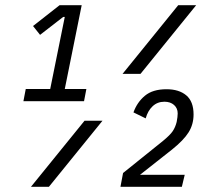

<svg xmlns="http://www.w3.org/2000/svg" viewBox="-20 -718 828 738"><path d="M70 -329 79 -376H173L229 -653H223L134 -584L107 -618L209 -698H294L229 -376H312L303 -329ZM665 -698H734L520 -434H451ZM305 -254H374L168 0H99ZM679 0H443L453 -53L606 -176Q634 -199 644 -214Q654 -229 659 -249Q661 -258 662 -267.5Q663 -277 663 -282Q663 -302 649 -314.5Q635 -327 612 -327Q585 -327 566.5 -309.5Q548 -292 540 -263L493 -286Q507 -325 537 -350Q567 -375 620 -375Q668 -375 696 -351.5Q724 -328 724 -278Q724 -240 705 -209.5Q686 -179 641 -143L518 -46H690Z"/></svg>

Font: IBM Plex Sans Condensed
Style: Italic
Weight: 400
Width: 3
Italic angle: -11°
Designer: Mike Abbink, Paul van der Laan, Pieter van Rosmalen
Foundry: Bold Monday
Version: Version 1.3